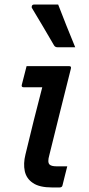

<svg xmlns="http://www.w3.org/2000/svg" viewBox="-20 -825 390 845"><path d="M97 -534H284Q295 -534 292 -523Q268 -428 244.5 -333.5Q221 -239 197 -142Q188 -111 198 -101Q206 -93 229 -93H276Q271 -73 265.5 -51.5Q260 -30 255 -9Q253 0 242 0H209Q154 0 125 -19.5Q96 -39 89 -72Q82 -105 92 -145Q110 -221 128.5 -294.5Q147 -368 166 -441H84Q73 -441 76 -452Q81 -472 86.5 -493Q92 -514 97 -534ZM236 -805Q254 -758 273 -710.5Q292 -663 311 -617H233Q223 -617 218 -625Q190 -674 168.5 -709.5Q147 -745 121 -789Q118 -794 120.5 -799.5Q123 -805 130 -805Z"/></svg>

Font: Recursive Sn Lnr St Med
Style: Italic
Weight: 500
Italic angle: -15°
Version: Version 1.079;hotconv 1.0.112;makeotfexe 2.5.65598; ttfautoh